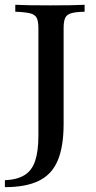

<svg xmlns="http://www.w3.org/2000/svg" viewBox="-39 -591 404 804"><path d="M-18.5 192.7V163.7Q33.1 161.3 63.7 142.3Q94.4 123.4 108.1 83.1Q121.8 42.7 121.8 -23.4V-472.6Q121.8 -501.6 114.9 -515.7Q108.1 -529.8 87.5 -535.1Q66.9 -540.3 25 -541.9V-571Q66.1 -568.5 171.8 -568.5Q273.4 -568.5 315.3 -571V-541.9Q277.4 -541.1 258.9 -535.5Q240.3 -529.8 233.9 -515.7Q227.4 -501.6 227.4 -472.6V-71.8Q227.4 22.6 202.8 81Q178.2 139.5 123.8 166.1Q69.4 192.7 -18.5 192.7Z"/></svg>

Font: Playfair 5pt SemiExpanded Light SemiBold
Style: Regular
Weight: 600
Version: Version 2.001;gftools[0.9.30]